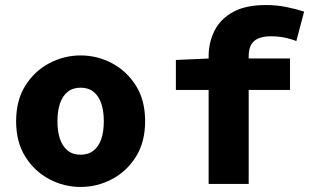

<svg xmlns="http://www.w3.org/2000/svg" viewBox="-20 -730 1240 762"><path d="M300 12Q234 12 175.5 -19Q117 -50 80.5 -108Q44 -166 44 -249Q44 -332 80.5 -390Q117 -448 175.5 -479Q234 -510 300 -510Q366 -510 424.5 -479Q483 -448 519.5 -390Q556 -332 556 -249Q556 -166 519.5 -108Q483 -50 424.5 -19Q366 12 300 12ZM300 -116Q331 -116 351.5 -132.5Q372 -149 382 -178.5Q392 -208 392 -249Q392 -289 382 -319Q372 -349 351.5 -365.5Q331 -382 300 -382Q269 -382 248.5 -365.5Q228 -349 218 -319Q208 -289 208 -249Q208 -208 218 -178.5Q228 -149 248.5 -132.5Q269 -116 300 -116Z M808 0V-506Q808 -562 831.5 -608.5Q855 -655 905 -682.5Q955 -710 1035 -710Q1078 -710 1117 -702Q1156 -694 1187 -684L1156 -567Q1134 -576 1108 -581Q1082 -586 1055 -586Q1011 -586 989 -567.5Q967 -549 967 -506V0ZM678 -373V-492L813 -498H1131V-373Z"/></svg>

Font: Source Code Pro ExtraLight ExtraBold
Style: Regular
Weight: 800
Monospace: yes
Version: Version 1.018;hotconv 1.0.116;makeotfexe 2.5.65601